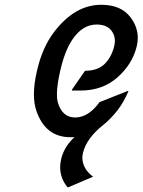

<svg xmlns="http://www.w3.org/2000/svg" viewBox="-20 -567 599 807"><path d="M520 -184.1Q500 -136.7 473.6 -103Q443.4 -64.5 410.6 -39.1Q344.2 14.6 329.1 74.2Q326.2 85.9 326.2 96.7Q327.1 142.6 371.1 175.8L268.1 219.7H263.2Q232.9 181.6 232.9 135.7Q232.9 118.7 237.3 100.6Q249.5 49.8 293 9.3Q284.7 9.8 276.4 9.8Q169.9 9.8 132.3 -103Q122.6 -132.3 122.6 -170.4Q122.6 -215.3 135.3 -268.6Q157.7 -368.2 208.5 -434.1Q295.4 -546.9 405.3 -546.9Q488.8 -546.9 528.3 -494.6Q559.1 -454.1 559.1 -407.7Q559.1 -390.1 554.7 -372.1Q536.6 -297.4 473.6 -241.7Q411.1 -186.5 319.3 -186.5H281.7L283.2 -191.4L337.4 -269.5Q390.1 -269.5 419.4 -297.9Q448.2 -325.7 460 -373Q462.9 -384.8 462.9 -395.5Q462.9 -418 449.7 -436.5Q430.2 -463.9 385.7 -463.9Q326.2 -463.9 283.2 -399.4Q252 -352.5 232.9 -268.6Q219.2 -208 219.2 -170.4Q219.2 -151.4 222.7 -137.7Q241.2 -73.2 295.9 -73.2Q351.6 -73.2 398.4 -137.7L515.1 -184.1Z"/></svg>

Font: Nova Script
Style: Regular
Weight: 400
Italic angle: -13°
Version: Version 2.001